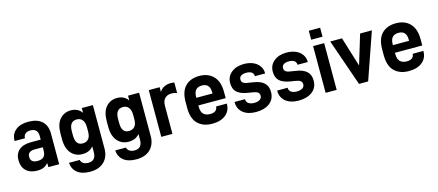

<svg xmlns="http://www.w3.org/2000/svg" viewBox="-57 -1294 4701 2061"><g transform="rotate(-15 2293.5 -263.0)"><path d="M393.6 -479.5Q447.3 -431.6 447.3 -341.8V0H327.1V-44.9Q314.5 -32.2 300.8 -22Q287.1 -11.7 273.4 -5.9Q246.1 5.9 204.1 5.9Q125 5.9 80.1 -37.1Q36.1 -80.1 36.1 -156.2Q36.1 -225.6 83 -266.6Q128.9 -306.6 213.9 -306.6H324.2V-347.7Q324.2 -430.7 241.2 -430.7Q206.1 -430.7 185.5 -413.1Q165 -395.5 165 -367.2V-364.3H49.8V-368.2Q49.8 -440.4 101.6 -483.4Q153.3 -526.4 242.2 -526.4Q340.8 -526.4 393.6 -479.5ZM302.7 -116.2Q324.2 -137.7 324.2 -184.6V-221.7H234.4Q156.2 -221.7 156.2 -159.2Q156.2 -93.8 232.4 -93.8Q280.3 -93.8 302.7 -116.2Z M608.4 124Q557.6 83 552.7 12.7H671.9Q676.8 37.1 698.2 51.8Q720.7 66.4 754.9 66.4Q839.8 66.4 839.8 -30.3V-93.8Q797.9 -40 717.8 -40Q642.6 -40 594.7 -93.8Q545.9 -148.4 545.9 -254.9V-311.5Q545.9 -418.9 593.8 -472.7Q641.6 -526.4 716.8 -526.4Q794.9 -526.4 837.9 -466.8V-519.5H960.9V-38.1Q960.9 54.7 905.3 109.4Q848.6 164.1 750 164.1Q659.2 164.1 608.4 124ZM815.4 -177.7Q837.9 -204.1 837.9 -258.8V-306.6Q837.9 -359.4 815.4 -387.7Q793 -416 752.9 -416Q669.9 -416 669.9 -306.6V-258.8Q669.9 -150.4 750 -150.4Q792 -150.4 815.4 -177.7Z M1122.1 124Q1071.3 83 1066.4 12.7H1185.5Q1190.4 37.1 1211.9 51.8Q1234.4 66.4 1268.6 66.4Q1353.5 66.4 1353.5 -30.3V-93.8Q1311.5 -40 1231.4 -40Q1156.2 -40 1108.4 -93.8Q1059.6 -148.4 1059.6 -254.9V-311.5Q1059.6 -418.9 1107.4 -472.7Q1155.3 -526.4 1230.5 -526.4Q1308.6 -526.4 1351.6 -466.8V-519.5H1474.6V-38.1Q1474.6 54.7 1418.9 109.4Q1362.3 164.1 1263.7 164.1Q1172.9 164.1 1122.1 124ZM1329.1 -177.7Q1351.6 -204.1 1351.6 -258.8V-306.6Q1351.6 -359.4 1329.1 -387.7Q1306.6 -416 1266.6 -416Q1183.6 -416 1183.6 -306.6V-258.8Q1183.6 -150.4 1263.7 -150.4Q1305.7 -150.4 1329.1 -177.7Z M1582 -519.5H1703.1V-465.8Q1721.7 -498 1753.9 -514.6Q1787.1 -531.2 1826.2 -531.2Q1851.6 -531.2 1868.2 -527.3V-411.1Q1850.6 -417 1835.4 -419.4Q1820.3 -421.9 1806.6 -421.9Q1761.7 -421.9 1733.4 -393.6Q1706.1 -366.2 1706.1 -311.5V0H1582Z M2053.7 -222.7V-209Q2053.7 -151.4 2080.1 -126Q2107.4 -100.6 2153.3 -100.6Q2192.4 -100.6 2211.9 -116.2Q2233.4 -132.8 2234.4 -160.2L2235.4 -163.1H2353.5V-158.2Q2353.5 -84 2298.8 -39.1Q2244.1 5.9 2148.4 5.9Q2048.8 5.9 1989.3 -51.8Q1930.7 -109.4 1930.7 -228.5V-292Q1930.7 -410.2 1987.3 -467.8Q2044.9 -526.4 2144.5 -526.4Q2242.2 -526.4 2299.8 -466.8Q2357.4 -407.2 2357.4 -292V-222.7ZM2077.1 -394.5Q2053.7 -370.1 2053.7 -310.5V-307.6H2233.4V-321.3Q2233.4 -419.9 2144.5 -419.9Q2100.6 -419.9 2077.1 -394.5Z M2492.2 -37.1Q2438.5 -81.1 2438.5 -154.3V-158.2H2554.7V-156.2Q2554.7 -127 2578.1 -110.4Q2602.5 -93.8 2639.6 -93.8Q2679.7 -93.8 2703.1 -108.4Q2726.6 -123 2726.6 -152.3Q2726.6 -176.8 2709 -189.5Q2692.4 -202.1 2652.3 -208L2597.7 -216.8Q2518.6 -230.5 2482.4 -264.6Q2445.3 -299.8 2445.3 -365.2Q2445.3 -438.5 2500 -482.4Q2554.7 -526.4 2639.6 -526.4Q2697.3 -526.4 2742.2 -506.8Q2785.2 -488.3 2810.5 -452.1Q2835 -418 2835 -375V-369.1H2720.7V-372.1Q2720.7 -399.4 2699.2 -414.1Q2677.7 -428.7 2639.6 -428.7Q2601.6 -428.7 2581.1 -414.1Q2561.5 -400.4 2561.5 -374Q2561.5 -350.6 2577.1 -337.9Q2593.8 -324.2 2627 -320.3L2688.5 -310.5Q2766.6 -298.8 2805.7 -262.7Q2844.7 -226.6 2844.7 -161.1Q2844.7 -81.1 2786.1 -37.1Q2728.5 5.9 2635.7 5.9Q2544.9 5.9 2492.2 -37.1Z M2965.8 -37.1Q2912.1 -81.1 2912.1 -154.3V-158.2H3028.3V-156.2Q3028.3 -127 3051.8 -110.4Q3076.2 -93.8 3113.3 -93.8Q3153.3 -93.8 3176.8 -108.4Q3200.2 -123 3200.2 -152.3Q3200.2 -176.8 3182.6 -189.5Q3166 -202.1 3126 -208L3071.3 -216.8Q2992.2 -230.5 2956.1 -264.6Q2918.9 -299.8 2918.9 -365.2Q2918.9 -438.5 2973.6 -482.4Q3028.3 -526.4 3113.3 -526.4Q3170.9 -526.4 3215.8 -506.8Q3258.8 -488.3 3284.2 -452.1Q3308.6 -418 3308.6 -375V-369.1H3194.3V-372.1Q3194.3 -399.4 3172.9 -414.1Q3151.4 -428.7 3113.3 -428.7Q3075.2 -428.7 3054.7 -414.1Q3035.2 -400.4 3035.2 -374Q3035.2 -350.6 3050.8 -337.9Q3067.4 -324.2 3100.6 -320.3L3162.1 -310.5Q3240.2 -298.8 3279.3 -262.7Q3318.4 -226.6 3318.4 -161.1Q3318.4 -81.1 3259.8 -37.1Q3202.1 5.9 3109.4 5.9Q3018.6 5.9 2965.8 -37.1Z M3408.2 -519.5H3531.2V0H3408.2ZM3406.2 -690.4H3532.2V-590.8H3406.2Z M3598.6 -519.5H3729.5L3831.1 -190.4L3930.7 -519.5H4061.5L3880.9 0H3779.3Z M4238.3 -222.7V-209Q4238.3 -151.4 4264.6 -126Q4292 -100.6 4337.9 -100.6Q4377 -100.6 4396.5 -116.2Q4418 -132.8 4418.9 -160.2L4419.9 -163.1H4538.1V-158.2Q4538.1 -84 4483.4 -39.1Q4428.7 5.9 4333 5.9Q4233.4 5.9 4173.8 -51.8Q4115.2 -109.4 4115.2 -228.5V-292Q4115.2 -410.2 4171.9 -467.8Q4229.5 -526.4 4329.1 -526.4Q4426.8 -526.4 4484.4 -466.8Q4542 -407.2 4542 -292V-222.7ZM4261.7 -394.5Q4238.3 -370.1 4238.3 -310.5V-307.6H4418V-321.3Q4418 -419.9 4329.1 -419.9Q4285.2 -419.9 4261.7 -394.5Z"/></g></svg>

Font: Dinish
Style: Bold
Weight: 700
Designer: Bert Driehuis
Foundry: Playbeing
Version: Version 3.006; git-39231f3c-release